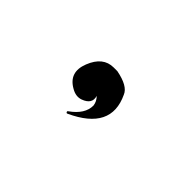

<svg xmlns="http://www.w3.org/2000/svg" viewBox="-28 -188 335 335"><g transform="rotate(45 140.0 -20.0)"><path d="M126 -77H135Q166 -71 172 -56Q200 3 126 37Q124 38 123 36Q122 34 124 33Q148 16 148 -5Q147 -14 140 -21Q145 -5 126 2Q115 6 103 -1Q76 -16 88 -46.5Q100 -77 126 -77Z"/></g></svg>

Font: SOV_Station
Style: Book
Weight: 400
Version: Version 1.00